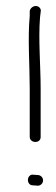

<svg xmlns="http://www.w3.org/2000/svg" viewBox="-20 -657 185 633"><path d="M72 -64C72 -54 78 -46 88 -46L102 -45C112 -43 122 -52 122 -62C122 -72 114 -80 104 -80L90 -81C80 -83 72 -74 72 -64ZM114 -205V-366C114 -439 106 -529 112 -600L114 -617C115 -622 115 -626 112 -630C102 -644 81 -636 78 -621V-604C71 -532 78 -441 78 -366V-206C78 -184 114 -183 114 -205Z"/></svg>

Font: Stray Cat
Style: UltExt
Weight: 400
Version: Version 1.0